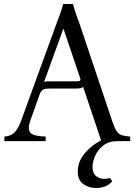

<svg xmlns="http://www.w3.org/2000/svg" viewBox="-20 -708 674 963"><path d="M462 235Q425 235 397.5 215Q370 195 370 152Q370 103 404.5 61.5Q439 20 487 -4L397 -272Q392 -267 382 -265.5Q372 -264 361 -264H230Q208 -264 197 -259Q186 -254 178 -232L131 -100Q118 -62 131.5 -43.5Q145 -25 209 -23V0H2V-23Q34 -25 52.5 -43.5Q71 -62 85 -100L262 -586Q272 -612 281 -637Q290 -662 297 -688H346Q353 -662 361.5 -637Q370 -612 380 -586L543 -100Q555 -65 565.5 -49.5Q576 -34 592 -29.5Q608 -25 633 -23V0H568Q525 0 497.5 22Q470 44 457 74.5Q444 105 444 129Q444 167 471 181Q498 195 532 185L543 201Q527 220 506 227.5Q485 235 462 235ZM362 -300Q376 -300 381 -303.5Q386 -307 381 -319L299 -562H297L201 -297Q206 -299 213 -299.5Q220 -300 229 -300Z"/></svg>

Font: Bona Nova SC
Style: Regular
Weight: 400
Designer: Mateusz Machalski
Foundry: Capitalics
Version: Version 4.001; ttfautohint (v1.8.4.7-5d5b)